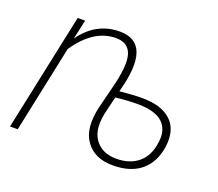

<svg xmlns="http://www.w3.org/2000/svg" viewBox="-95 -659 908 798"><g transform="rotate(20 359.0 -260.5)"><path d="M336 -203 358 -291Q387 -400 373.5 -448Q360 -496 304 -496Q205 -496 130 -384L49 0H15L125 -520H158L139 -434Q205 -527 310 -527Q457 -527 392 -293Q456 -299 490 -299Q578 -299 620 -258.5Q662 -218 652 -143Q642 -72 596 -33Q550 6 470 6Q390 6 351 -48.5Q312 -103 336 -203ZM475 -25Q536 -25 573.5 -57.5Q611 -90 618 -150Q626 -206 593.5 -237Q561 -268 486 -269Q436 -269 385 -263L370 -201Q348 -115 379.5 -70Q411 -25 475 -25Z"/></g></svg>

Font: Raleway-v4020 ExtraLight
Style: Italic
Weight: 275
Italic angle: -12°
Designer: Matt McInerney, Pablo Impallari, Rodrigo Fuenzalida
Foundry: Matt McInerney, Pablo Impallari, Rodrigo Fuenzalida
Version: Version 4.020;PS 004.020;hotconv 1.0.88;makeotf.lib2.5.64775